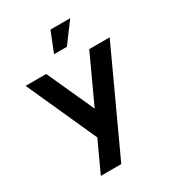

<svg xmlns="http://www.w3.org/2000/svg" viewBox="-216 -1042 1055 1163"><g transform="rotate(-30 312.0 -460.0)"><path d="M465 -700H608L285 0H142ZM20 -700H164L371 -245L289 -104ZM321 -920H459L355 -780H265Z"/></g></svg>

Font: Uncut Sans Variable
Style: Regular
Weight: 400
Designer: Kasper Nordkvist
Foundry: UNCUT.wtf
Version: Version 1.303;Glyphs 3.1.2 (3151)